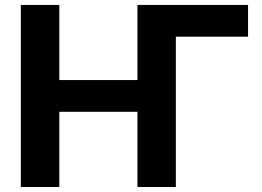

<svg xmlns="http://www.w3.org/2000/svg" viewBox="-20 -747 1046 767"><path d="M970.9 -727.3H529.1V-427.2H217V-727.3H63.2V0H217V-300.4H529.1V0H682.5V-600.5H970.9Z"/></svg>

Font: Karasuma Gothic
Style: Bold
Weight: 700
Designer: Rasmus Andersson / Ryoko Nishizuka
Foundry: Genbu
Version: Version 1.00